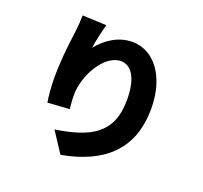

<svg xmlns="http://www.w3.org/2000/svg" viewBox="-146 -985 1293 1223"><g transform="rotate(20 500.0 -373.5)"><path d="M212 -815C212 -785 209 -740 204 -701C188 -586 178 -477 178 -385C178 -318 185 -254 191 -216L339 -226C334 -269 333 -300 333 -321C333 -451 429 -625 542 -625C612 -625 662 -555 662 -405C662 -170 515 -106 292 -71L383 68C655 18 826 -122 826 -405C826 -629 712 -765 570 -765C467 -765 390 -704 339 -642C345 -689 365 -773 375 -808L212 -815Z"/></g></svg>

Font: Noto Sans Korean Black
Style: Bold
Weight: 900
Designer: Ryoko NISHIZUKA (kana & ideographs); Paul D. Hunt (Latin, Greek & Cyrillic); Wenlong ZHANG (bopomofo); Sandoll Communica
Foundry: Adobe Systems Incorporated
Version: Version 1.000;PS 1;hotconv 1.0.78;makeotf.lib2.5.61930